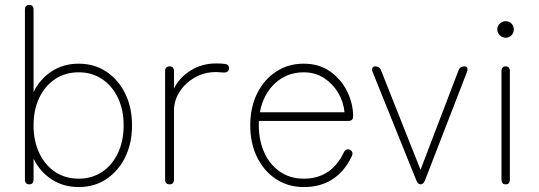

<svg xmlns="http://www.w3.org/2000/svg" viewBox="-20 -747 2184 778"><path d="M299 11Q237 11 189.5 -20Q142 -51 116 -104V-20Q116 0 99 0Q81 0 81 -20V-707Q81 -727 99 -727Q116 -727 116 -707V-374Q142 -427 189.5 -458Q237 -489 299 -489Q362 -489 410.5 -457Q459 -425 487 -368.5Q515 -312 515 -239Q515 -166 487 -109.5Q459 -53 410.5 -21Q362 11 299 11ZM299 -23Q352 -23 393 -50Q434 -77 457.5 -126Q481 -175 481 -239Q481 -303 457.5 -351.5Q434 -400 393 -427Q352 -454 299 -454Q245 -454 204 -427Q163 -400 139.5 -351.5Q116 -303 116 -239Q116 -175 139.5 -126Q163 -77 204 -50Q245 -23 299 -23Z M667 0Q649 0 649 -20V-458Q649 -478 667 -478Q685 -478 685 -458V-388Q706 -432 752 -461Q798 -490 856 -490Q881 -490 894.5 -487.5Q908 -485 908 -471Q908 -453 887 -453Q880 -453 872 -454Q864 -455 856 -455Q808 -455 769.5 -433Q731 -411 708 -375.5Q685 -340 685 -299V-20Q685 0 667 0Z M1211 11Q1148 11 1099 -21Q1050 -53 1022 -109.5Q994 -166 994 -239Q994 -312 1022 -368.5Q1050 -425 1099 -457Q1148 -489 1211 -489Q1274 -489 1319 -456.5Q1364 -424 1387.5 -375Q1411 -326 1411 -275Q1411 -257 1391 -257H1029Q1026 -191 1047 -138Q1068 -85 1110.5 -54Q1153 -23 1211 -23Q1322 -23 1373 -129Q1382 -147 1398 -140Q1414 -132 1405 -113Q1345 11 1211 11ZM1033 -292H1376Q1372 -335 1350 -371.5Q1328 -408 1292.5 -431Q1257 -454 1211 -454Q1143 -454 1095 -410Q1047 -366 1033 -292Z M1685 0Q1674 0 1667 -16L1490 -455Q1486 -466 1489 -472Q1492 -478 1501 -478Q1518 -478 1524 -462L1684 -59L1838 -462Q1844 -478 1861 -478Q1880 -478 1872 -455L1702 -16Q1695 0 1685 0Z M2029 0Q2012 0 2012 -20V-458Q2012 -478 2029 -478Q2046 -478 2046 -458V-20Q2046 0 2029 0ZM2029 -594Q2016 -594 2005.5 -604Q1995 -614 1995 -628Q1995 -642 2005.5 -651.5Q2016 -661 2029 -661Q2043 -661 2052.5 -651.5Q2062 -642 2062 -628Q2062 -614 2052.5 -604Q2043 -594 2029 -594Z"/></svg>

Font: Zen Maru Gothic Light
Style: Regular
Weight: 300
Designer: Yoshimichi Ohira
Foundry: Positype
Version: Version 1.001